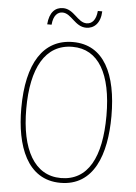

<svg xmlns="http://www.w3.org/2000/svg" viewBox="-60 -1007 704 997"><g transform="rotate(5 292.0 -509.0)"><path d="M153 -870H176C180 -920 203 -938 227 -938C274 -938 297 -870 356 -870C397 -870 430 -900 432 -962H409C405 -914 384 -893 356 -893C309 -893 286 -961 228 -961C188 -961 158 -934 153 -870ZM527 -424C527 -642 457 -790 295 -790C141 -790 57 -660 57 -424C57 -230 118 -56 293 -56C467 -56 527 -224 527 -424ZM83 -424C83 -635 152 -765 295 -765C430 -765 501 -642 501 -424C501 -207 434 -81 293 -81C155 -81 83 -212 83 -424Z"/></g></svg>

Font: Noto Sans Malayalam UI Condensed Thin
Style: Regular
Weight: 100
Width: 3
Designer: Jelle Bosma - Monotype Design Team
Foundry: Monotype Imaging Inc.
Version: Version 2.104